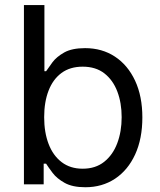

<svg xmlns="http://www.w3.org/2000/svg" viewBox="-20 -748 648 779"><path d="M326.2 11.7Q273.9 11.7 242.2 -6.1Q210.4 -23.9 193.4 -46.6Q176.3 -69.3 167 -84H157.2V0H77.1V-727.5H160.2V-459H167Q176.3 -473.1 192.9 -495.4Q209.5 -517.6 240.7 -535.2Q272 -552.7 325.2 -552.7Q394 -552.7 446.3 -518.3Q498.5 -483.9 528.1 -420.7Q557.6 -357.4 557.6 -271.5Q557.6 -185.1 528.3 -121.3Q499 -57.6 446.8 -22.9Q394.5 11.7 326.2 11.7ZM315.4 -63.5Q367.7 -63.5 402.8 -91.6Q438 -119.6 455.8 -167Q473.6 -214.4 473.6 -272.5Q473.6 -330.1 456.1 -376.5Q438.5 -422.9 403.6 -450.2Q368.7 -477.5 315.4 -477.5Q264.2 -477.5 229.5 -451.9Q194.8 -426.3 177 -380.1Q159.2 -334 159.2 -272.5Q159.2 -210.9 177.2 -163.8Q195.3 -116.7 230.2 -90.1Q265.1 -63.5 315.4 -63.5Z"/></svg>

Font: GitLab Sans
Style: Regular
Weight: 400
Designer: Rasmus Andersson
Foundry: Modifications by GitLab B.V., manufactured by rsms
Version: Version 4.000;git-c8fb6b7